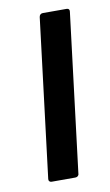

<svg xmlns="http://www.w3.org/2000/svg" viewBox="-66 -546 335 583"><g transform="rotate(-10 101.5 -254.5)"><path d="M46 0H119C125 0 130 -4 130 -10L190 -499C191 -505 188 -509 182 -509H108C102 -509 98 -505 97 -499L37 -10C36 -4 40 0 46 0Z"/></g></svg>

Font: Barlow Semi Condensed Medium
Style: Italic
Weight: 500
Width: 4
Italic angle: -7°
Designer: Jeremy Tribby
Foundry: Tribby Type
Version: Version 1.422;hotconv 1.0.109;makeotfexe 2.5.65596